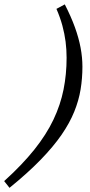

<svg xmlns="http://www.w3.org/2000/svg" viewBox="-90 -750 420 898"><path d="M-70.5 97Q14 20.5 70.5 -50.2Q127 -121 160 -190.5Q193 -260 207.2 -331.2Q221.5 -402.5 221.5 -479.5Q221.5 -518 216.8 -555Q212 -592 201.8 -630Q191.5 -668 174 -708.5L213 -729.5Q242.5 -672 260.5 -622Q278.5 -572 287 -526.5Q295.5 -481 295.5 -438Q295.5 -384 287 -332Q278.5 -280 257.2 -227.5Q236 -175 197.8 -119.5Q159.5 -64 99.8 -2.5Q40 59 -45.5 128.5Z"/></svg>

Font: Newsreader 11pt
Style: Italic
Weight: 400
Italic angle: -17°
Version: Version 1.003